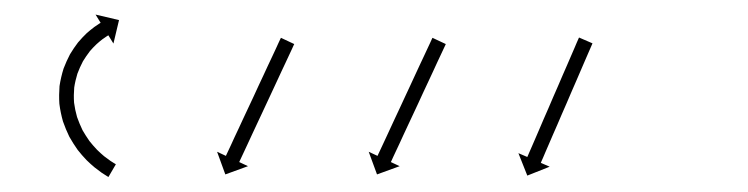

<svg xmlns="http://www.w3.org/2000/svg" viewBox="-20 -585 1017 261"><path d="M125.2 -345.7C125.9 -345.3 126.7 -344.9 127.4 -344.4L137.5 -361.7C136.8 -362.1 136.1 -362.5 135.4 -363C135.4 -363 135.4 -362.9 135.4 -362.9C135.5 -362.9 135.5 -362.9 135.5 -362.9C133.6 -364.1 131.7 -365.3 129.8 -366.5C129.8 -366.5 129.9 -366.5 129.9 -366.4C129.9 -366.4 130 -366.4 130 -366.4C127.1 -368.4 124.3 -370.5 121.6 -372.6C121.6 -372.6 121.6 -372.6 121.7 -372.5C121.8 -372.5 121.8 -372.4 121.8 -372.4C118.3 -375.3 115 -378.4 111.7 -381.6C111.7 -381.6 111.8 -381.5 111.8 -381.4C111.9 -381.3 112 -381.3 112 -381.3C108.3 -385.2 104.7 -389.3 101.4 -393.5C101.4 -393.5 101.5 -393.4 101.5 -393.3C101.6 -393.2 101.7 -393.1 101.7 -393.1C98.2 -398.1 94.9 -403.3 91.9 -408.5C91.9 -408.5 92 -408.4 92.1 -408.3C92.1 -408.2 92.2 -408 92.2 -408C89.3 -414 86.8 -420.1 84.6 -426.3C84.6 -426.3 84.6 -426.1 84.7 -426C84.7 -425.8 84.8 -425.7 84.8 -425.7C82.9 -432.3 81.5 -439.1 80.6 -445.9C80.6 -445.9 80.6 -445.8 80.6 -445.6C80.7 -445.4 80.7 -445.2 80.7 -445.2C80.2 -452.2 80.3 -459.3 80.9 -466.3C80.9 -466.3 80.8 -466.1 80.8 -465.9C80.8 -465.7 80.8 -465.5 80.8 -465.5C81.8 -472.3 83.4 -478.9 85.4 -485.5C85.4 -485.5 85.3 -485.3 85.3 -485.2C85.2 -485 85.2 -484.8 85.2 -484.8C87.4 -490.6 89.9 -496.3 92.8 -501.8C92.8 -501.8 92.8 -501.7 92.7 -501.5C92.6 -501.4 92.5 -501.3 92.5 -501.3C95.5 -506.1 98.6 -510.8 102.1 -515.3C102.1 -515.3 102 -515.2 101.9 -515.1C101.8 -515 101.7 -514.9 101.7 -514.9C104.8 -518.5 108.1 -522 111.6 -525.3C111.6 -525.3 111.5 -525.2 111.4 -525.2C111.3 -525.1 111.3 -525 111.3 -525C114 -527.4 116.8 -529.8 119.7 -532C119.7 -532 119.7 -531.9 119.6 -531.9C119.6 -531.9 119.5 -531.8 119.5 -531.8C121.4 -533.2 123.3 -534.5 125.3 -535.8C125.3 -535.8 125.2 -535.7 125.2 -535.7C125.2 -535.7 125.1 -535.7 125.1 -535.7C125.9 -536.1 126.6 -536.6 127.3 -537L134.2 -525.8L141.8 -557.7L109.9 -565.2L116.8 -554C116 -553.6 115.3 -553.1 114.5 -552.6C114.5 -552.6 114.5 -552.6 114.5 -552.6C114.4 -552.6 114.4 -552.5 114.4 -552.5C112.2 -551.1 110 -549.6 107.9 -548.1C107.9 -548.1 107.9 -548.1 107.8 -548C107.7 -548 107.7 -547.9 107.7 -547.9C104.4 -545.4 101.2 -542.8 98.1 -540.1C98.1 -540.1 98 -540 97.9 -539.9C97.8 -539.8 97.8 -539.8 97.8 -539.8C93.8 -536 90.1 -532 86.6 -527.9C86.6 -527.9 86.5 -527.8 86.4 -527.7C86.3 -527.6 86.2 -527.5 86.2 -527.5C82.3 -522.4 78.7 -517.1 75.4 -511.6C75.4 -511.6 75.3 -511.5 75.3 -511.4C75.2 -511.2 75.1 -511.1 75.1 -511.1C71.9 -504.9 69 -498.6 66.5 -492C66.5 -492 66.5 -491.9 66.4 -491.7C66.3 -491.6 66.3 -491.4 66.3 -491.4C64 -484 62.2 -476.3 61 -468.6C61 -468.6 61 -468.4 61 -468.3C60.9 -468.1 60.9 -467.9 60.9 -467.9C60.3 -459.9 60.2 -451.9 60.7 -443.9C60.7 -443.9 60.7 -443.8 60.8 -443.6C60.8 -443.4 60.8 -443.2 60.8 -443.2C61.8 -435.5 63.4 -427.8 65.5 -420.3C65.5 -420.3 65.6 -420.1 65.6 -420C65.7 -419.8 65.7 -419.7 65.7 -419.7C68.1 -412.7 71 -405.9 74.2 -399.2C74.2 -399.2 74.3 -399.1 74.4 -399C74.4 -398.9 74.5 -398.7 74.5 -398.7C77.8 -392.8 81.5 -387.1 85.4 -381.5C85.4 -381.5 85.5 -381.4 85.6 -381.3C85.6 -381.2 85.7 -381.1 85.7 -381.1C89.4 -376.4 93.3 -371.9 97.5 -367.5C97.5 -367.5 97.6 -367.4 97.6 -367.4C97.7 -367.3 97.8 -367.2 97.8 -367.2C101.4 -363.7 105.1 -360.3 109 -357.1C109 -357.1 109.1 -357 109.1 -357C109.2 -356.9 109.3 -356.9 109.3 -356.9C112.3 -354.5 115.4 -352.2 118.6 -349.9C118.6 -349.9 118.7 -349.9 118.7 -349.9C118.7 -349.8 118.8 -349.8 118.8 -349.8C120.9 -348.4 123 -347.1 125.1 -345.8C125.1 -345.8 125.1 -345.8 125.2 -345.8C125.2 -345.8 125.2 -345.7 125.2 -345.7ZM379.1 -523.3C379.4 -523.9 379.7 -524.5 380 -525.1L361.9 -533.6C361.6 -533 361.3 -532.4 361 -531.8C360.2 -530.1 359.4 -528.4 358.6 -526.7C357.4 -524 356.2 -521.4 355 -518.8C353.4 -515.3 351.8 -511.9 350.2 -508.5C348.3 -504.4 346.4 -500.4 344.5 -496.4C342.4 -491.8 340.3 -487.3 338.2 -482.8C335.9 -478 333.7 -473.1 331.4 -468.3C329.1 -463.3 326.8 -458.3 324.5 -453.3C322.1 -448.4 319.8 -443.4 317.5 -438.4C315.2 -433.6 313 -428.7 310.7 -423.9C308.6 -419.4 306.5 -414.9 304.4 -410.3C302.5 -406.3 300.6 -402.3 298.7 -398.2C297.1 -394.8 295.6 -391.4 294 -387.9C292.7 -385.3 291.5 -382.7 290.3 -380C289.5 -378.3 288.7 -376.6 287.9 -374.9C287.6 -374.3 287.3 -373.7 287.1 -373.1L275.1 -378.7L286.3 -347.9L317.1 -359.1L305.2 -364.7C305.5 -365.3 305.7 -365.9 306 -366.5C306.8 -368.2 307.6 -369.9 308.4 -371.6C309.6 -374.2 310.9 -376.9 312.1 -379.5C313.7 -382.9 315.3 -386.3 316.9 -389.8C318.8 -393.8 320.6 -397.8 322.5 -401.9C324.6 -406.4 326.7 -410.9 328.8 -415.4C331.1 -420.3 333.4 -425.1 335.6 -429.9C337.9 -434.9 340.3 -439.9 342.6 -444.9C344.9 -449.9 347.2 -454.9 349.6 -459.9C351.8 -464.7 354.1 -469.5 356.3 -474.3C358.4 -478.9 360.5 -483.4 362.6 -487.9C364.5 -491.9 366.4 -496 368.3 -500C369.9 -503.5 371.5 -506.9 373.1 -510.3C374.3 -512.9 375.5 -515.6 376.8 -518.2C377.6 -519.9 378.4 -521.6 379.1 -523.3ZM585.2 -523.3C585.4 -523.9 585.7 -524.5 586 -525.1L567.9 -533.6C567.6 -533 567.3 -532.4 567 -531.8C566.2 -530.1 565.4 -528.4 564.7 -526.7C563.4 -524 562.2 -521.4 561 -518.8C559.4 -515.3 557.8 -511.9 556.2 -508.5C554.3 -504.4 552.4 -500.4 550.5 -496.4C548.4 -491.8 546.3 -487.3 544.2 -482.8C542 -478 539.7 -473.1 537.5 -468.3C535.2 -463.3 532.8 -458.3 530.5 -453.3C528.2 -448.3 525.9 -443.4 523.6 -438.4C521.3 -433.5 519.1 -428.7 516.8 -423.9C514.7 -419.4 512.6 -414.8 510.5 -410.3C508.6 -406.3 506.7 -402.2 504.9 -398.2C503.3 -394.8 501.7 -391.3 500.1 -387.9C498.9 -385.3 497.6 -382.6 496.4 -380C495.6 -378.3 494.8 -376.6 494 -374.9C493.8 -374.3 493.5 -373.7 493.2 -373.1L481.2 -378.7L492.5 -347.9L523.3 -359.1L511.3 -364.7C511.6 -365.3 511.9 -365.9 512.2 -366.5C513 -368.2 513.7 -369.9 514.5 -371.6C515.8 -374.2 517 -376.8 518.2 -379.5C519.8 -382.9 521.4 -386.3 523 -389.7C524.9 -393.8 526.8 -397.8 528.6 -401.9C530.7 -406.4 532.8 -410.9 534.9 -415.4C537.2 -420.3 539.4 -425.1 541.7 -429.9C544 -434.9 546.3 -439.9 548.7 -444.9C551 -449.9 553.3 -454.9 555.6 -459.9C557.9 -464.7 560.1 -469.5 562.4 -474.4C564.5 -478.9 566.6 -483.4 568.7 -487.9C570.6 -492 572.4 -496 574.3 -500.1C575.9 -503.5 577.5 -506.9 579.1 -510.3C580.3 -513 581.6 -515.6 582.8 -518.2C583.6 -519.9 584.4 -521.6 585.2 -523.3ZM784.6 -524.2C784.9 -524.8 785.2 -525.5 785.4 -526.1L767.1 -534C766.8 -533.4 766.5 -532.8 766.3 -532.2C765.5 -530.5 764.8 -528.7 764 -527C762.9 -524.4 761.7 -521.7 760.6 -519C759.1 -515.6 757.6 -512.1 756.1 -508.6C754.3 -504.5 752.5 -500.4 750.8 -496.3C748.8 -491.8 746.8 -487.2 744.8 -482.6C742.7 -477.7 740.6 -472.8 738.5 -467.9C736.3 -462.9 734.1 -457.8 731.9 -452.8C729.7 -447.7 727.6 -442.7 725.4 -437.6C723.3 -432.7 721.1 -427.8 719 -423C717 -418.4 715.1 -413.8 713.1 -409.2C711.3 -405.1 709.5 -401 707.8 -396.9C706.3 -393.5 704.8 -390 703.3 -386.5C702.1 -383.9 701 -381.2 699.8 -378.5C699.1 -376.8 698.3 -375.1 697.6 -373.4C697.3 -372.8 697.1 -372.2 696.8 -371.6L684.7 -376.8L696.8 -346.3L727.2 -358.4L715.2 -363.6C715.4 -364.2 715.7 -364.8 715.9 -365.4C716.7 -367.2 717.4 -368.9 718.2 -370.6C719.3 -373.3 720.5 -375.9 721.6 -378.6C723.1 -382.1 724.6 -385.5 726.1 -389C727.9 -393.1 729.7 -397.2 731.4 -401.3C733.4 -405.9 735.4 -410.4 737.4 -415C739.5 -419.9 741.6 -424.8 743.7 -429.7C745.9 -434.7 748.1 -439.8 750.3 -444.8C752.5 -449.9 754.7 -454.9 756.8 -460C759 -464.9 761.1 -469.8 763.2 -474.7C765.2 -479.2 767.1 -483.8 769.1 -488.4C770.9 -492.5 772.7 -496.6 774.4 -500.7C775.9 -504.1 777.4 -507.6 778.9 -511.1C780.1 -513.7 781.2 -516.4 782.4 -519.1C783.1 -520.8 783.9 -522.5 784.6 -524.2Z"/></svg>

Font: FRB American Cursive Just Arrows Extrabold
Style: Bold Italic
Weight: 800
Italic angle: -25°
Version: Version 2.0;Modular Font Editor K font №1